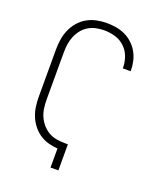

<svg xmlns="http://www.w3.org/2000/svg" viewBox="-138 -832 775 920"><g transform="rotate(20 250.0 -371.5)"><path d="M230 0V-97Q205 -99 181.5 -105.5Q158 -112 137.5 -126Q117 -140 101.5 -160Q86 -180 77 -202.5Q68 -225 64.5 -249.5Q61 -274 61 -299V-540Q61 -566 65 -592Q69 -618 79.5 -642Q90 -666 107 -686Q124 -706 146.5 -719Q169 -732 195 -737.5Q221 -743 247 -743Q271 -743 295 -739Q319 -735 340.5 -725Q362 -715 380 -698.5Q398 -682 410 -661Q422 -640 427.5 -616Q433 -592 433 -568V-565H393V-568Q393 -596 383 -623.5Q373 -651 352 -670.5Q331 -690 303.5 -698Q276 -706 247 -706Q226 -706 205.5 -701.5Q185 -697 167 -686Q149 -675 136 -658.5Q123 -642 115 -622.5Q107 -603 104 -582Q101 -561 101 -540V-299Q101 -277 104 -255.5Q107 -234 116 -214Q125 -194 139.5 -177.5Q154 -161 172.5 -150.5Q191 -140 213 -136.5Q235 -133 256 -133H270V0Z"/></g></svg>

Font: Iosevka Term Curly Extralight
Style: Regular
Weight: 200
Designer: Belleve Invis
Foundry: Belleve Invis
Version: Version 32.3.0